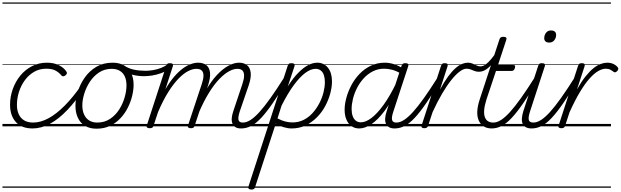

<svg xmlns="http://www.w3.org/2000/svg" viewBox="-20 -1030 5060 1565"><path d="M246 17Q156 17 109 -35.5Q62 -88 62 -176Q62 -242 84 -303.5Q106 -365 145.5 -413.5Q185 -462 240.5 -490.5Q296 -519 363 -519Q419 -519 460 -498.5Q501 -478 521 -447Q527 -438 525 -431Q523 -424 513 -415Q503 -408 494.5 -408Q486 -408 480 -416Q461 -439 433 -454.5Q405 -470 357 -470Q302 -470 258 -444.5Q214 -419 182.5 -376Q151 -333 134.5 -280.5Q118 -228 118 -175Q118 -132 132.5 -99.5Q147 -67 176.5 -49Q206 -31 252 -31Q262 -31 267 -23.5Q272 -16 271 -6.5Q270 3 263.5 10Q257 17 246 17ZM0 490H523V500H0ZM0 -20H523V0H0ZM0 -505H523V-500H0ZM0 -1010H523V-1000H0Z M244 17Q235 17 230.5 10Q226 3 227 -6.5Q228 -16 233.5 -23.5Q239 -31 250 -31Q311 -31 375.5 -66Q440 -101 507.5 -169Q575 -237 644 -336Q650 -344 659 -342Q668 -340 673.5 -332.5Q679 -325 673 -317Q600 -208 529 -133.5Q458 -59 387 -21Q316 17 244 17ZM523 490V500ZM523 -20V0ZM523 -505V-500ZM523 -1010V-1000Z M767 19Q711 19 672.5 -4.5Q634 -28 614.5 -70.5Q595 -113 595 -168Q595 -222 614 -283Q633 -344 671 -398Q709 -452 765.5 -485.5Q822 -519 898 -519Q953 -519 991 -497Q1029 -475 1049 -434.5Q1069 -394 1069 -340Q1069 -298 1057.5 -249.5Q1046 -201 1022.5 -153.5Q999 -106 962.5 -67Q926 -28 877.5 -4.5Q829 19 767 19ZM773 -31Q832 -31 877 -61Q922 -91 951.5 -137.5Q981 -184 996 -236.5Q1011 -289 1011 -333Q1011 -376 997.5 -406Q984 -436 957 -452.5Q930 -469 891 -469Q833 -469 788.5 -440Q744 -411 713.5 -365Q683 -319 667 -267Q651 -215 651 -171Q651 -128 665.5 -96.5Q680 -65 707 -48Q734 -31 773 -31ZM523 490H1124V500H523ZM523 -20H1124V0H523ZM523 -505H1124V-500H523ZM523 -1010H1124V-1000H523Z M1154 -409Q1109 -409 1064 -419.5Q1019 -430 973 -459Q966 -464 965.5 -471Q965 -478 969.5 -485Q974 -492 980.5 -495Q987 -498 994 -494Q1030 -471 1073 -462Q1116 -453 1167 -453Q1195 -453 1228 -458.5Q1261 -464 1292 -476Q1323 -488 1344 -505Q1352 -512 1358.5 -509.5Q1365 -507 1368.5 -500Q1372 -493 1371 -484.5Q1370 -476 1362 -471Q1330 -447 1293 -433.5Q1256 -420 1220 -414.5Q1184 -409 1154 -409ZM1125 490V500ZM1125 -20V0ZM1125 -505V-500ZM1125 -1010V-1000Z M1945 17Q1917 17 1900 7Q1883 -3 1875 -22Q1867 -41 1869 -67Q1871 -93 1882 -125L1955 -343Q1969 -384 1969.5 -412Q1970 -440 1956.5 -454.5Q1943 -469 1914 -469Q1884 -469 1847 -449Q1810 -429 1768.5 -386.5Q1727 -344 1684 -275Q1641 -206 1599 -108L1576 -107Q1612 -212 1656 -289.5Q1700 -367 1747.5 -418Q1795 -469 1841.5 -494Q1888 -519 1928 -519Q1969 -519 1994 -498.5Q2019 -478 2023.5 -437Q2028 -396 2007 -334L1935 -124Q1919 -75 1924 -53Q1929 -31 1959 -31Q1969 -31 1973.5 -23.5Q1978 -16 1976.5 -7Q1975 2 1967 9.5Q1959 17 1945 17ZM1200 15Q1188 15 1180 10Q1172 5 1176 -6L1335 -494Q1339 -506 1345 -510.5Q1351 -515 1364 -515Q1381 -515 1387 -509Q1393 -503 1389 -491L1328 -302Q1363 -362 1398.5 -403.5Q1434 -445 1468.5 -470.5Q1503 -496 1535 -507.5Q1567 -519 1594 -519Q1637 -519 1662.5 -498.5Q1688 -478 1692 -437Q1696 -396 1676 -334L1566 -4Q1563 6 1556.5 10.5Q1550 15 1535 15Q1524 15 1516 10Q1508 5 1512 -6L1624 -343Q1638 -384 1638.5 -412Q1639 -440 1625 -454.5Q1611 -469 1580 -469Q1550 -469 1513 -450Q1476 -431 1435 -389Q1394 -347 1351.5 -279.5Q1309 -212 1268 -116L1231 -4Q1228 6 1221.5 10.5Q1215 15 1200 15ZM1124 490H2113V500H1124ZM1124 -20H2113V0H1124ZM1124 -505H2113V-500H1124ZM1124 -1010H2113V-1000H1124Z M1945 17Q1935 17 1930 9.5Q1925 2 1926.5 -7Q1928 -16 1936.5 -23.5Q1945 -31 1960 -31Q1989 -31 2022 -52Q2055 -73 2095 -117Q2135 -161 2185.5 -232Q2236 -303 2299 -403Q2305 -414 2314.5 -412.5Q2324 -411 2329.5 -403Q2335 -395 2329 -385Q2259 -271 2206 -193.5Q2153 -116 2109.5 -69.5Q2066 -23 2026.5 -3Q1987 17 1945 17ZM2113 490V500ZM2113 -20V0ZM2113 -505V-500ZM2113 -1010V-1000Z M2028 515Q2015 515 2008 508.5Q2001 502 2005 491L2325 -494Q2329 -506 2335 -510.5Q2341 -515 2355 -515Q2372 -515 2378 -509.5Q2384 -504 2381 -492L2326 -326Q2369 -394 2411 -436.5Q2453 -479 2491.5 -499Q2530 -519 2566 -519Q2620 -519 2653 -478Q2686 -437 2686 -366Q2686 -320 2672 -268Q2658 -216 2631 -165.5Q2604 -115 2563.5 -74Q2523 -33 2471.5 -8Q2420 17 2357 17Q2326 17 2291.5 6.5Q2257 -4 2228 -23L2059 496Q2056 506 2049.5 510.5Q2043 515 2028 515ZM2242 -65Q2278 -46 2307.5 -39Q2337 -32 2363 -32Q2414 -32 2455.5 -53Q2497 -74 2529 -110Q2561 -146 2583.5 -189.5Q2606 -233 2617 -277.5Q2628 -322 2628 -360Q2628 -393 2620 -417.5Q2612 -442 2594.5 -455.5Q2577 -469 2552 -469Q2514 -469 2469 -436Q2424 -403 2375 -336.5Q2326 -270 2275 -169ZM2113 490H2729V500H2113ZM2113 -20H2729V0H2113ZM2113 -505H2729V-500H2113ZM2113 -1010H2729V-1000H2113Z M2908 17Q2872 17 2845.5 -1.5Q2819 -20 2804 -54.5Q2789 -89 2789 -136Q2789 -180 2803 -232Q2817 -284 2843.5 -334.5Q2870 -385 2910 -427Q2950 -469 3002 -494Q3054 -519 3118 -519Q3155 -519 3194.5 -506Q3234 -493 3266 -470L3253 -427Q3210 -453 3175.5 -461.5Q3141 -470 3111 -470Q3061 -470 3019 -448.5Q2977 -427 2944.5 -391.5Q2912 -356 2890 -312.5Q2868 -269 2857 -224.5Q2846 -180 2846 -141Q2846 -109 2854.5 -84.5Q2863 -60 2880 -46.5Q2897 -33 2922 -33Q2961 -33 3008 -68.5Q3055 -104 3107 -176Q3159 -248 3211 -356L3227 -318Q3170 -199 3114 -125Q3058 -51 3006 -17Q2954 17 2908 17ZM3196 17Q3169 17 3151.5 7Q3134 -3 3126 -21.5Q3118 -40 3119.5 -65Q3121 -90 3131 -121L3253 -494Q3257 -506 3264 -510.5Q3271 -515 3284 -515Q3301 -515 3306.5 -508Q3312 -501 3307 -489L3186 -120Q3170 -72 3176 -51.5Q3182 -31 3210 -31Q3220 -31 3224 -23.5Q3228 -16 3226.5 -7Q3225 2 3217.5 9.5Q3210 17 3196 17ZM2729 490H3364V500H2729ZM2729 -20H3364V0H2729ZM2729 -505H3364V-500H2729ZM2729 -1010H3364V-1000H2729Z M3196 17Q3186 17 3181 9.5Q3176 2 3177.5 -7Q3179 -16 3187.5 -23.5Q3196 -31 3211 -31Q3240 -31 3273 -52Q3306 -73 3346 -117Q3386 -161 3436.5 -232Q3487 -303 3550 -403Q3556 -414 3565.5 -412.5Q3575 -411 3580.5 -403Q3586 -395 3580 -385Q3510 -271 3457 -193.5Q3404 -116 3360.5 -69.5Q3317 -23 3277.5 -3Q3238 17 3196 17ZM3364 490V500ZM3364 -20V0ZM3364 -505V-500ZM3364 -1010V-1000Z M3438 15Q3426 15 3419.5 10Q3413 5 3416 -6L3575 -494Q3579 -506 3585.5 -510.5Q3592 -515 3605 -515Q3621 -515 3626.5 -509Q3632 -503 3628 -490L3566 -299Q3601 -364 3632.5 -406.5Q3664 -449 3692.5 -474Q3721 -499 3746 -509Q3771 -519 3793 -519Q3805 -519 3809.5 -511.5Q3814 -504 3812 -494Q3810 -484 3802.5 -477Q3795 -470 3782 -470Q3758 -470 3726.5 -446.5Q3695 -423 3658.5 -377.5Q3622 -332 3583.5 -266.5Q3545 -201 3506 -116L3469 -4Q3466 6 3458.5 10.5Q3451 15 3438 15ZM3364 490H3768V500H3364ZM3364 -20H3768V0H3364ZM3364 -505H3768V-500H3364ZM3364 -1010H3768V-1000H3364Z M3884 -445Q3865 -445 3849 -451Q3833 -457 3817.5 -463.5Q3802 -470 3783 -470Q3773 -470 3769 -477Q3765 -484 3766 -494Q3767 -504 3774 -511.5Q3781 -519 3794 -519Q3815 -519 3832 -511.5Q3849 -504 3864.5 -496.5Q3880 -489 3896 -489Q3917 -489 3938.5 -504.5Q3960 -520 3983.5 -548.5Q4007 -577 4034 -615Q4039 -622 4045.5 -620.5Q4052 -619 4055.5 -612.5Q4059 -606 4054 -597Q4006 -519 3966 -482Q3926 -445 3884 -445ZM3768 490V500ZM3768 -20V0ZM3768 -505V-500ZM3768 -1010V-1000Z M3989 17Q3948 17 3921 -1Q3894 -19 3881 -50.5Q3868 -82 3870.5 -125Q3873 -168 3890 -219L4051 -709Q4055 -721 4062 -725.5Q4069 -730 4082 -730Q4099 -730 4105 -724Q4111 -718 4107 -706L4039 -500H4164Q4176 -500 4178 -494Q4180 -488 4177 -476Q4173 -463 4167 -457.5Q4161 -452 4150 -452H4023L3945 -219Q3929 -168 3926.5 -132.5Q3924 -97 3932.5 -74.5Q3941 -52 3958.5 -41.5Q3976 -31 4000 -31Q4010 -31 4015 -23.5Q4020 -16 4019 -7Q4018 2 4010.5 9.5Q4003 17 3989 17ZM3768 490H4156V500H3768ZM3768 -20H4156V0H3768ZM3768 -505H4156V-500H3768ZM3768 -1010H4156V-1000H3768Z M3987 17Q3977 17 3972 9.5Q3967 2 3968.5 -7Q3970 -16 3978.5 -23.5Q3987 -31 4002 -31Q4031 -31 4064 -52Q4097 -73 4137 -117Q4177 -161 4227.5 -232Q4278 -303 4341 -403Q4347 -414 4356.5 -412.5Q4366 -411 4371.5 -403Q4377 -395 4371 -385Q4301 -271 4248 -193.5Q4195 -116 4151.5 -69.5Q4108 -23 4068.5 -3Q4029 17 3987 17ZM4155 490V500ZM4155 -20V0ZM4155 -505V-500ZM4155 -1010V-1000Z M4314 17Q4285 17 4266.5 7Q4248 -3 4240 -21.5Q4232 -40 4234 -66.5Q4236 -93 4246 -125L4367 -494Q4371 -506 4377 -510.5Q4383 -515 4397 -515Q4413 -515 4419 -509Q4425 -503 4421 -491L4301 -124Q4285 -75 4290 -53Q4295 -31 4328 -31Q4338 -31 4342.5 -23.5Q4347 -16 4345.5 -7Q4344 2 4336 9.5Q4328 17 4314 17ZM4456 -683Q4438 -683 4427 -692Q4416 -701 4416 -719Q4416 -743 4430.5 -762.5Q4445 -782 4473 -782Q4490 -782 4501.5 -773Q4513 -764 4513 -745Q4513 -722 4498.5 -702.5Q4484 -683 4456 -683ZM4156 490H4481V500H4156ZM4156 -20H4481V0H4156ZM4156 -505H4481V-500H4156ZM4156 -1010H4481V-1000H4156Z M4313 17Q4303 17 4298 9.5Q4293 2 4294.5 -7Q4296 -16 4304.5 -23.5Q4313 -31 4328 -31Q4357 -31 4390 -52Q4423 -73 4463 -117Q4503 -161 4553.5 -232Q4604 -303 4667 -403Q4673 -414 4682.5 -412.5Q4692 -411 4697.5 -403Q4703 -395 4697 -385Q4627 -271 4574 -193.5Q4521 -116 4477.5 -69.5Q4434 -23 4394.5 -3Q4355 17 4313 17ZM4481 490V500ZM4481 -20V0ZM4481 -505V-500ZM4481 -1010V-1000Z M4555 15Q4543 15 4536 10Q4529 5 4533 -6L4692 -494Q4696 -506 4702.5 -510.5Q4709 -515 4722 -515Q4738 -515 4743.5 -509Q4749 -503 4745 -490L4683 -301Q4719 -365 4753 -407.5Q4787 -450 4818 -474.5Q4849 -499 4877 -509Q4905 -519 4930 -519Q4959 -519 4982 -507.5Q5005 -496 5016 -480Q5021 -474 5019.5 -466.5Q5018 -459 5011 -451Q5003 -443 4996 -441Q4989 -439 4982 -444Q4971 -453 4955.5 -461.5Q4940 -470 4918 -470Q4890 -470 4856.5 -451Q4823 -432 4785.5 -390Q4748 -348 4707 -280Q4666 -212 4622 -114L4586 -4Q4583 6 4575.5 10.5Q4568 15 4555 15ZM4481 490H4960V500H4481ZM4481 -20H4960V0H4481ZM4481 -505H4960V-500H4481ZM4481 -1010H4960V-1000H4481Z"/></svg>

Font: Playwrite AU TAS Guides
Style: Regular
Weight: 400
Designer: Veronika Burian, José Scaglione
Foundry: TypeTogether
Version: Version 1.003